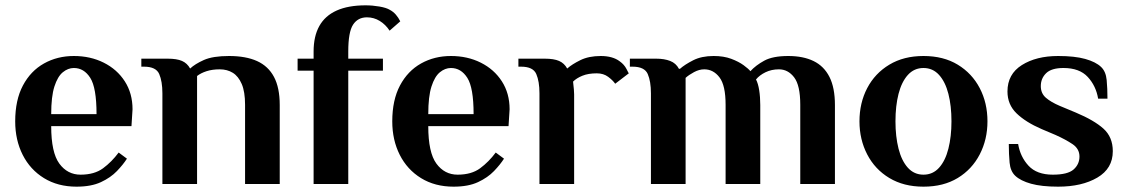

<svg xmlns="http://www.w3.org/2000/svg" viewBox="-20 -690 4227 720"><path d="M267 10Q197 10 145 -22Q93 -54 65 -109.5Q37 -165 37 -235Q37 -315 66 -369.5Q95 -424 145 -452Q195 -480 257 -480Q319 -480 369 -455Q419 -430 448 -385Q477 -340 477 -280L473 -217H172Q172 -118 202.5 -76.5Q233 -35 282 -35Q334 -35 366.5 -59Q399 -83 425 -118L456 -95Q442 -73 418.5 -48.5Q395 -24 358.5 -7Q322 10 267 10ZM172 -262H342Q342 -361 318.5 -398Q295 -435 257 -435Q235 -435 215.5 -419Q196 -403 184 -365.5Q172 -328 172 -262Z M589 0V-340Q589 -385 577 -412.5Q565 -440 520 -440H510V-470H609Q643 -470 662.5 -461.5Q682 -453 693 -433Q711 -450 744.5 -465Q778 -480 839 -480Q902 -480 944 -461Q986 -442 1007.5 -401.5Q1029 -361 1029 -296V0H899V-297Q899 -346 886.5 -375Q874 -404 853 -417Q832 -430 804 -430Q776 -430 754.5 -423Q733 -416 719 -405V0Z M1156 0V-425H1096V-470H1156V-497Q1156 -554 1177.5 -592.5Q1199 -631 1242.5 -650.5Q1286 -670 1351 -670Q1377 -670 1403 -665.5Q1429 -661 1442 -653Q1455 -646 1464.5 -635Q1474 -624 1481 -610L1441 -575Q1426 -598 1404 -611.5Q1382 -625 1356 -625Q1322 -625 1304 -597.5Q1286 -570 1286 -497V-470H1416V-425H1286V0Z M1681 10Q1611 10 1559 -22Q1507 -54 1479 -109.5Q1451 -165 1451 -235Q1451 -315 1480 -369.5Q1509 -424 1559 -452Q1609 -480 1671 -480Q1733 -480 1783 -455Q1833 -430 1862 -385Q1891 -340 1891 -280L1887 -217H1586Q1586 -118 1616.5 -76.5Q1647 -35 1696 -35Q1748 -35 1780.5 -59Q1813 -83 1839 -118L1870 -95Q1856 -73 1832.5 -48.5Q1809 -24 1772.5 -7Q1736 10 1681 10ZM1586 -262H1756Q1756 -361 1732.5 -398Q1709 -435 1671 -435Q1649 -435 1629.5 -419Q1610 -403 1598 -365.5Q1586 -328 1586 -262Z M2003 0V-340Q2003 -385 1991 -412.5Q1979 -440 1934 -440H1924V-470H2023Q2057 -470 2076.5 -461.5Q2096 -453 2107 -433Q2125 -449 2156.5 -464.5Q2188 -480 2233 -480Q2255 -480 2273 -475Q2291 -470 2304 -460Q2321 -448 2329.5 -431Q2338 -414 2338 -415L2287 -376Q2278 -389 2260.5 -402Q2243 -415 2218 -415Q2186 -415 2164 -406Q2142 -397 2129 -384Q2131 -366 2132 -355Q2133 -344 2133 -336V0Z M2421 0V-340Q2421 -385 2409 -412.5Q2397 -440 2352 -440H2342V-470H2441Q2471 -470 2493 -461.5Q2515 -453 2526 -432H2530Q2548 -448 2579.5 -464Q2611 -480 2656 -480Q2694 -480 2722 -469.5Q2750 -459 2768.5 -445.5Q2787 -432 2794 -423Q2814 -445 2846 -462.5Q2878 -480 2936 -480Q2992 -480 3031 -461Q3070 -442 3090.5 -401.5Q3111 -361 3111 -296V0H2981V-297Q2981 -370 2958 -400Q2935 -430 2901 -430Q2873 -430 2850.5 -419Q2828 -408 2815 -392Q2823 -377 2827 -351.5Q2831 -326 2831 -296V0H2701V-297Q2701 -370 2678 -400Q2655 -430 2621 -430Q2602 -430 2582.5 -419.5Q2563 -409 2551 -398V0Z M3443 10Q3369 10 3315 -22.5Q3261 -55 3232 -111Q3203 -167 3203 -235Q3203 -304 3232 -359.5Q3261 -415 3315 -447.5Q3369 -480 3443 -480Q3518 -480 3571.5 -447.5Q3625 -415 3654 -359.5Q3683 -304 3683 -235Q3683 -167 3654 -111Q3625 -55 3571.5 -22.5Q3518 10 3443 10ZM3443 -35Q3478 -35 3501.5 -61Q3525 -87 3536.5 -132.5Q3548 -178 3548 -235Q3548 -293 3536.5 -338Q3525 -383 3501.5 -409Q3478 -435 3443 -435Q3408 -435 3384.5 -409Q3361 -383 3349.5 -338Q3338 -293 3338 -235Q3338 -178 3349.5 -132.5Q3361 -87 3384.5 -61Q3408 -35 3443 -35Z M3948 10Q3886 10 3846.5 -1Q3807 -12 3787 -31Q3769 -48 3766 -80Q3763 -112 3763 -150H3798Q3806 -102 3837 -68.5Q3868 -35 3928 -35Q3984 -35 4006 -54.5Q4028 -74 4028 -103Q4028 -132 4002 -149.5Q3976 -167 3938 -184L3886 -206Q3826 -232 3792 -265Q3758 -298 3758 -347Q3758 -412 3812 -446Q3866 -480 3948 -480Q4010 -480 4049.5 -469Q4089 -458 4109 -439Q4127 -422 4130 -390Q4133 -358 4133 -320H4098Q4090 -368 4059 -401.5Q4028 -435 3968 -435Q3923 -435 3903 -415.5Q3883 -396 3883 -367Q3883 -340 3902 -323.5Q3921 -307 3954 -293L4014 -268Q4083 -239 4118 -207.5Q4153 -176 4153 -123Q4153 -58 4095 -24Q4037 10 3948 10Z"/></svg>

Font: El Messiri
Style: Regular
Weight: 400
Designer: Mohamed Gaber
Foundry: Kief Type Foundry
Version: Version 2.020